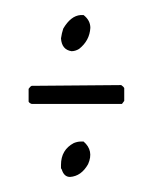

<svg xmlns="http://www.w3.org/2000/svg" viewBox="-20 -243 202 255"><path d="M141 -130Q144 -128 145 -126V-109Q143 -106 142 -105H22Q19 -106 18 -108V-125Q20 -128 22 -129ZM87 -55Q87 -55 91 -55Q105 -43 97 -25Q88 -9 73 -8Q65 -8 62 -18Q61 -19 61 -20Q61 -22 61 -24Q61 -44 78 -53Q83 -55 87 -55ZM87 -223H91Q100 -216 100 -206Q99 -189 85 -178Q80 -175 75 -175Q62 -177 61 -192Q62 -199 64 -205Q74 -222 87 -223Z"/></svg>

Font: Maria
Style: Christmas
Weight: 400
Designer: Muhammad Yoni
Version: Version 001.000